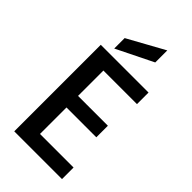

<svg xmlns="http://www.w3.org/2000/svg" viewBox="-284 -1017 1092 1092"><g transform="rotate(45 262.0 -470.5)"><path d="M459 -603C459 -603 459 -696 459 -696C459 -696 75 -696 75 -696C75 -696 75 0 75 0C75 0 459 0 459 0C459 0 459 -93 459 -93C459 -93 189 -93 189 -93C189 -93 189 -306 189 -306C189 -306 429 -306 429 -306C429 -306 429 -399 429 -399C429 -399 189 -399 189 -399C189 -399 189 -603 189 -603C189 -603 459 -603 459 -603ZM365 -941C365 -941 144 -819 144 -819C144 -819 144 -735 144 -735C144 -735 365 -844 365 -844C365 -844 365 -941 365 -941Z"/></g></svg>

Font: Girnar Poppins
Style: Medium
Weight: 500
Designer: Ninad Kale (Devanagari), Jonny Pinhorn (Latin)
Foundry: Indian Type Foundry
Version: ""